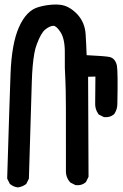

<svg xmlns="http://www.w3.org/2000/svg" viewBox="-20 -808 540 846"><path d="M57.6 17.6Q39.1 15.1 24.9 3.4L23.4 2.4L22.5 0.5L12.7 -19L11.7 -21.5V-23.9Q21.5 -349.1 26.4 -481.4Q31.2 -615.7 63.5 -688Q96.7 -763.2 151.4 -777.3Q168.5 -782.2 184.3 -784.7Q200.2 -787.1 215.1 -787.8Q230 -788.6 243.2 -787.1Q264.2 -785.2 283.2 -774.7Q302.2 -764.2 319.8 -746.1Q354.5 -709 357.4 -655.8Q357.9 -644.5 358.6 -633.1Q359.4 -621.6 359.9 -610.4Q360.4 -599.1 360.8 -587.6Q361.3 -576.2 361.8 -564.9Q441.9 -561 461.9 -557.1Q475.6 -554.2 483.9 -543.9Q492.2 -533.7 495.1 -518.6Q500 -491.2 497.1 -350.6Q497.1 -344.7 496.3 -338.9Q495.6 -333 493.9 -327.4Q492.2 -321.8 489.5 -316.4Q486.8 -311 483.9 -306.2L482.9 -305.2L481.9 -304.2Q465.3 -289.6 439.5 -292H437.5L436 -293L416.5 -302.7L414.6 -303.7L413.1 -306.2Q397.5 -328.1 399.4 -356.9L400.4 -470.7L368.2 -469.7L370.1 -31.2V-28.8L369.1 -26.9L359.4 -7.3L358.4 -5.4L356.9 -4.4Q340.3 10.3 314.5 7.8H312.5L311 6.8L291.5 -2.9L290 -3.9L288.6 -5.4Q268.6 -27.3 270.5 -61Q271.5 -404.8 268.1 -454.6Q264.6 -504.4 265.6 -571.8Q266.6 -635.7 246.6 -666.5Q228 -694.8 214.8 -694.3Q198.7 -693.4 179.7 -678.2Q160.6 -663.1 142.1 -612.8Q138.7 -604.5 136 -594.2Q133.3 -584 131.1 -572Q128.9 -560.1 127.2 -546.1Q125.5 -532.2 124 -516.4Q122.6 -500.5 121.6 -482.9Q120.6 -465.3 120.1 -446.3Q117.2 -328.6 107.4 -22.9V-21L106.4 -19L96.7 0.5L95.7 2.4L93.8 3.9Q78.1 15.1 59.6 17.6H58.6Z"/></svg>

Font: NaikaiFont
Style: Bold
Weight: 700
Version: Version 1.89